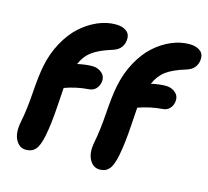

<svg xmlns="http://www.w3.org/2000/svg" viewBox="-109 -887 1113 1025"><g transform="rotate(15 447.5 -374.5)"><path d="M117.2 11.2Q80.6 11.2 60.8 -25.9Q41 -63 53.2 -125Q67.9 -195.8 74.2 -290.8Q80.6 -385.7 91.8 -442.9Q106.4 -516.6 139.9 -577.6Q173.3 -638.7 216.8 -678Q260.3 -717.3 309.8 -738.5Q359.4 -759.8 409.2 -759.8Q447.8 -759.8 470.2 -741.5Q492.7 -723.1 485.8 -685.1Q477.5 -640.6 429.2 -625Q357.4 -603 320.3 -575.9Q283.2 -548.8 263.2 -502Q309.6 -512.2 345.2 -512.2Q377 -512.2 399.2 -492.2Q421.4 -472.2 415 -439Q410.2 -418 396 -403.8Q381.8 -389.6 358.9 -388.2Q291 -383.3 227.1 -359.9Q225.6 -348.6 220 -255.1Q214.4 -161.6 200.2 -88.9Q188.5 -31.7 169.4 -10.3Q150.4 11.2 117.2 11.2ZM524.9 11.2Q488.3 11.2 468.3 -25.9Q448.2 -63 460.9 -125Q474.6 -194.8 481 -289.8Q487.3 -384.8 499 -442.9Q513.7 -516.6 546.9 -577.6Q580.1 -638.7 623.5 -678Q667 -717.3 716.6 -738.5Q766.1 -759.8 815.9 -759.8Q855 -759.8 877.4 -741.5Q899.9 -723.1 893.1 -685.1Q884.8 -640.6 835.9 -625Q764.2 -603.5 727.5 -576.2Q690.9 -548.8 670.9 -502Q715.8 -512.2 752 -512.2Q783.7 -512.2 805.9 -492.2Q828.1 -472.2 821.8 -439Q817.9 -418 803.5 -403.8Q789.1 -389.6 766.1 -388.2Q700.2 -383.3 633.8 -359.9Q632.3 -348.6 626.7 -255.1Q621.1 -161.6 606.9 -88.9Q595.2 -31.7 576.4 -10.3Q557.6 11.2 524.9 11.2Z"/></g></svg>

Font: Shantell Sans Normal
Style: Bold Italic
Weight: 700
Italic angle: -11.31°
Designer: Stephen Nixon, Anya Danilova, Shantell Martin
Foundry: Arrow Type
Version: Version 1.006;[559af2be0]